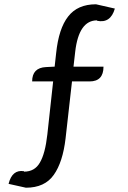

<svg xmlns="http://www.w3.org/2000/svg" viewBox="-20 -767 595 896"><path d="M101 109 20 91Q37 23 92 32V34Q142 34 166 -8Q191 -50 201 -140L228 -387H130Q130 -451 195 -454L235 -456L242 -519Q254 -634 298 -690Q342 -747 428 -747L516 -727Q496 -657 433 -670V-672Q348 -672 331 -526L323 -456H463Q463 -387 398 -387H316L286 -121Q273 -10 231 49Q189 109 101 109Z"/></svg>

Font: Swei Toothpaste CJK TC
Style: Regular
Weight: 400
Version: Version 1.0